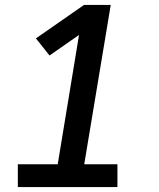

<svg xmlns="http://www.w3.org/2000/svg" viewBox="-20 -755 640 775"><path d="M52 0V-92H213L299 -614L180 -531L125 -600L319 -735H427L320 -92H454V0Z"/></svg>

Font: Iosevka Etoile SmBdObl
Style: Regular
Weight: 600
Italic angle: -9°
Designer: Belleve Invis
Foundry: Belleve Invis
Version: Version 15.5.2; ttfautohint (v1.8.4)